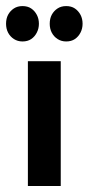

<svg xmlns="http://www.w3.org/2000/svg" viewBox="-41 -621 296 641"><path d="M52.1 0V-416.7H161.8V0ZM34 -482.6Q18.1 -482.6 5.6 -490.6Q-6.9 -498.6 -13.9 -511.8Q-20.8 -525 -20.8 -541.7Q-20.8 -559 -13.9 -571.9Q-6.9 -584.7 5.2 -592.7Q17.4 -600.7 34 -600.7Q51.4 -600.7 63.2 -592.7Q75 -584.7 81.9 -571.5Q88.9 -558.3 88.9 -541.7Q88.9 -525.7 81.9 -512.2Q75 -498.6 63.2 -490.6Q51.4 -482.6 34 -482.6ZM179.9 -482.6Q163.9 -482.6 151.4 -490.6Q138.9 -498.6 131.9 -511.8Q125 -525 125 -541.7Q125 -559 131.9 -571.9Q138.9 -584.7 151 -592.7Q163.2 -600.7 179.9 -600.7Q197.2 -600.7 209 -592.7Q220.8 -584.7 227.8 -571.5Q234.7 -558.3 234.7 -541.7Q234.7 -525.7 227.8 -512.2Q220.8 -498.6 209 -490.6Q197.2 -482.6 179.9 -482.6Z"/></svg>

Font: Afacad Flux SemiBold
Style: Regular
Weight: 600
Designer: Kristian Moeller
Foundry: Dicotype
Version: Version 1.100